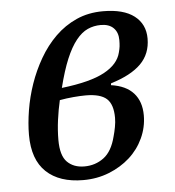

<svg xmlns="http://www.w3.org/2000/svg" viewBox="-44 -572 571 625"><g transform="rotate(-5 241.0 -259.0)"><path d="M204 12Q126 12 83 -28.5Q40 -69 40 -150Q40 -187 47 -230Q54 -273 68.5 -315Q83 -357 105.5 -396Q128 -435 158.5 -465Q189 -495 228 -512.5Q267 -530 315 -530Q382 -530 417 -503Q452 -476 452 -429Q452 -379 419.5 -346.5Q387 -314 321 -294L320 -288Q369 -281 393.5 -253.5Q418 -226 418 -181Q418 -142 401.5 -106.5Q385 -71 356 -45Q327 -19 288 -3.5Q249 12 204 12ZM211 -32Q247 -32 274.5 -52.5Q302 -73 314 -121Q318 -135 321 -151Q324 -167 324 -181Q324 -225 303.5 -243.5Q283 -262 235 -262Q218 -262 195 -260Q172 -258 150 -254Q143 -224 138.5 -190.5Q134 -157 134 -125Q134 -74 155 -53Q176 -32 211 -32ZM304 -486Q281 -486 261 -477Q241 -468 223 -445.5Q205 -423 189.5 -386Q174 -349 160 -293Q254 -304 300 -329Q346 -354 355 -392Q358 -403 359 -411.5Q360 -420 360 -432Q360 -457 345.5 -471.5Q331 -486 304 -486Z"/></g></svg>

Font: IBM Plex Serif Text
Style: Italic
Weight: 450
Italic angle: -14°
Designer: Mike Abbink, Paul van der Laan, Pieter van Rosmalen
Foundry: Bold Monday
Version: Version 3.001